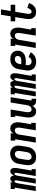

<svg xmlns="http://www.w3.org/2000/svg" viewBox="1600 -2392 783 4056"><g transform="rotate(-90 1992.0 -363.5)"><path d="M-16 0 57 -443H28V-530H173L165 -482Q171 -493 179.5 -503.5Q188 -514 198.5 -522Q209 -530 221 -534Q233 -538 246 -538Q246 -538 246 -538Q246 -538 246 -538Q261 -538 274.5 -531.5Q288 -525 296 -513Q304 -501 308 -487Q312 -473 313 -458Q319 -473 327.5 -487Q336 -501 347.5 -513Q359 -525 374 -531.5Q389 -538 405 -538Q405 -538 405 -538Q405 -538 405 -538Q421 -538 435 -530.5Q449 -523 457 -510Q465 -497 468.5 -482Q472 -467 472.5 -451Q473 -435 471.5 -418.5Q470 -402 468 -386L418 -87H448V0H302L369 -402Q370 -410 370.5 -418Q371 -426 369 -433Q367 -440 362 -445.5Q357 -451 349 -451Q341 -451 334.5 -445Q328 -439 324 -431.5Q320 -424 317 -416Q314 -408 312 -400Q310 -392 308.5 -384.5Q307 -377 306 -369L245 0H143L209 -402Q211 -410 211 -418Q211 -426 209.5 -433Q208 -440 203 -445.5Q198 -451 190 -451Q182 -451 175.5 -445Q169 -439 165 -431.5Q161 -424 158 -416Q155 -408 153 -400Q151 -392 149.5 -384.5Q148 -377 146 -369L85 0Z M705 8Q676 8 648 2Q620 -4 597 -19.5Q574 -35 559 -58Q544 -81 537 -108Q530 -135 530.5 -164Q531 -193 536 -222L557 -352Q562 -377 570 -401.5Q578 -426 592.5 -448.5Q607 -471 627.5 -489Q648 -507 672 -518Q696 -529 721 -535Q746 -541 771 -541Q800 -541 827.5 -533Q855 -525 878 -510Q901 -495 916 -472Q931 -449 938 -422Q945 -395 944.5 -366Q944 -337 939 -308L918 -178Q914 -153 905.5 -128.5Q897 -104 882.5 -81.5Q868 -59 848 -41Q828 -23 804 -12Q780 -1 754.5 3.5Q729 8 705 8ZM707 -88Q726 -88 745 -96.5Q764 -105 777.5 -120.5Q791 -136 798 -155Q805 -174 808 -193L829 -323Q831 -337 832 -350.5Q833 -364 832 -377Q831 -390 826.5 -402.5Q822 -415 813.5 -424Q805 -433 792.5 -437.5Q780 -442 766 -442Q747 -442 728.5 -433Q710 -424 697 -408.5Q684 -393 677.5 -374.5Q671 -356 667 -337L646 -207Q644 -193 643 -179.5Q642 -166 643 -153Q644 -140 648.5 -128Q653 -116 661 -106.5Q669 -97 681 -92.5Q693 -88 707 -88Z M1007 0 1079 -434H1050V-530H1207L1197 -470Q1206 -484 1217 -497.5Q1228 -511 1242.5 -520.5Q1257 -530 1273.5 -534Q1290 -538 1306 -538Q1332 -538 1356 -529Q1380 -520 1397 -502Q1414 -484 1423 -460.5Q1432 -437 1435.5 -412Q1439 -387 1437.5 -360.5Q1436 -334 1431 -308L1396 -96H1425V0H1268L1321 -323Q1323 -336 1324.5 -349.5Q1326 -363 1325 -375.5Q1324 -388 1321 -400Q1318 -412 1311 -422Q1304 -432 1292.5 -437Q1281 -442 1268 -442Q1251 -442 1234 -434.5Q1217 -427 1205 -413.5Q1193 -400 1186.5 -383.5Q1180 -367 1178 -350L1120 0Z M1670 8Q1644 8 1619.5 -1Q1595 -10 1578.5 -28Q1562 -46 1552.5 -69.5Q1543 -93 1539.5 -118Q1536 -143 1538 -169.5Q1540 -196 1544 -222L1579 -434H1550V-530H1707L1654 -207Q1652 -194 1651 -180.5Q1650 -167 1650.5 -154.5Q1651 -142 1654.5 -130Q1658 -118 1664.5 -108Q1671 -98 1682.5 -93Q1694 -88 1707 -88Q1725 -88 1741.5 -95.5Q1758 -103 1770 -116.5Q1782 -130 1788.5 -146.5Q1795 -163 1798 -180L1855 -530H1968L1899 -111Q1898 -107 1898.5 -102Q1899 -97 1902 -94Q1905 -91 1909.5 -89.5Q1914 -88 1918 -88H1935V8H1902Q1882 8 1862 4.5Q1842 1 1825 -9.5Q1808 -20 1797.5 -36.5Q1787 -53 1784 -72Q1776 -56 1764.5 -40.5Q1753 -25 1738 -13.5Q1723 -2 1705 3Q1687 8 1670 8Z M1984 0 2057 -443H2028V-530H2173L2165 -482Q2171 -493 2179.5 -503.5Q2188 -514 2198.5 -522Q2209 -530 2221 -534Q2233 -538 2246 -538Q2246 -538 2246 -538Q2246 -538 2246 -538Q2261 -538 2274.5 -531.5Q2288 -525 2296 -513Q2304 -501 2308 -487Q2312 -473 2313 -458Q2319 -473 2327.5 -487Q2336 -501 2347.5 -513Q2359 -525 2374 -531.5Q2389 -538 2405 -538Q2405 -538 2405 -538Q2405 -538 2405 -538Q2421 -538 2435 -530.5Q2449 -523 2457 -510Q2465 -497 2468.5 -482Q2472 -467 2472.5 -451Q2473 -435 2471.5 -418.5Q2470 -402 2468 -386L2418 -87H2448V0H2302L2369 -402Q2370 -410 2370.5 -418Q2371 -426 2369 -433Q2367 -440 2362 -445.5Q2357 -451 2349 -451Q2341 -451 2334.5 -445Q2328 -439 2324 -431.5Q2320 -424 2317 -416Q2314 -408 2312 -400Q2310 -392 2308.5 -384.5Q2307 -377 2306 -369L2245 0H2143L2209 -402Q2211 -410 2211 -418Q2211 -426 2209.5 -433Q2208 -440 2203 -445.5Q2198 -451 2190 -451Q2182 -451 2175.5 -445Q2169 -439 2165 -431.5Q2161 -424 2158 -416Q2155 -408 2153 -400Q2151 -392 2149.5 -384.5Q2148 -377 2146 -369L2085 0Z M2721 8Q2699 8 2676.5 5Q2654 2 2633.5 -5.5Q2613 -13 2595.5 -25Q2578 -37 2565 -54Q2552 -71 2544 -91Q2536 -111 2532.5 -132.5Q2529 -154 2530.5 -177Q2532 -200 2536 -222L2557 -352Q2562 -377 2570 -402Q2578 -427 2592.5 -449Q2607 -471 2627.5 -489Q2648 -507 2672 -518.5Q2696 -530 2721.5 -534Q2747 -538 2772 -538Q2798 -538 2823 -533.5Q2848 -529 2870 -518.5Q2892 -508 2909 -490.5Q2926 -473 2935.5 -450.5Q2945 -428 2948.5 -403Q2952 -378 2947 -352Q2944 -329 2932.5 -306.5Q2921 -284 2903 -266.5Q2885 -249 2863 -237.5Q2841 -226 2817.5 -220Q2794 -214 2770.5 -212Q2747 -210 2724 -210Q2704 -210 2685 -210.5Q2666 -211 2647 -214L2646 -207Q2642 -185 2643 -163.5Q2644 -142 2653.5 -124.5Q2663 -107 2681.5 -97.5Q2700 -88 2721 -88Q2736 -88 2750.5 -92Q2765 -96 2777.5 -104.5Q2790 -113 2800 -125Q2810 -137 2817 -151L2917 -108Q2902 -82 2881 -59Q2860 -36 2833.5 -20.5Q2807 -5 2778.5 1.5Q2750 8 2721 8ZM2741 -305Q2756 -305 2772 -307.5Q2788 -310 2801.5 -318Q2815 -326 2825 -339.5Q2835 -353 2838 -368Q2840 -383 2836.5 -397.5Q2833 -412 2824 -422.5Q2815 -433 2800.5 -437.5Q2786 -442 2771 -442Q2752 -442 2732.5 -434Q2713 -426 2699 -410.5Q2685 -395 2678 -375.5Q2671 -356 2667 -337L2663 -310Q2682 -307 2701.5 -306Q2721 -305 2741 -305Z M3007 0 3079 -434H3050V-530H3207L3197 -470Q3206 -484 3217 -497.5Q3228 -511 3242.5 -520.5Q3257 -530 3273.5 -534Q3290 -538 3306 -538Q3332 -538 3356 -529Q3380 -520 3397 -502Q3414 -484 3423 -460.5Q3432 -437 3435.5 -412Q3439 -387 3437.5 -360.5Q3436 -334 3431 -308L3396 -96H3425V0H3268L3321 -323Q3323 -336 3324.5 -349.5Q3326 -363 3325 -375.5Q3324 -388 3321 -400Q3318 -412 3311 -422Q3304 -432 3292.5 -437Q3281 -442 3268 -442Q3251 -442 3234 -434.5Q3217 -427 3205 -413.5Q3193 -400 3186.5 -383.5Q3180 -367 3178 -350L3120 0Z M3775 8Q3748 8 3722 2Q3696 -4 3675 -19Q3654 -34 3641 -56.5Q3628 -79 3622 -104.5Q3616 -130 3617 -157.5Q3618 -185 3623 -212L3659 -434H3570V-530H3675L3709 -735H3822L3788 -530H3920V-434H3772L3733 -197Q3731 -185 3729.5 -173.5Q3728 -162 3728.5 -150.5Q3729 -139 3731.5 -128.5Q3734 -118 3739 -108.5Q3744 -99 3754 -93.5Q3764 -88 3775 -88Q3790 -88 3804 -97.5Q3818 -107 3827 -120.5Q3836 -134 3842 -148.5Q3848 -163 3853 -178L3956 -143Q3946 -113 3930 -85.5Q3914 -58 3890 -36Q3866 -14 3835.5 -3Q3805 8 3775 8Z"/></g></svg>

Font: Iosevka Slab
Style: Bold Italic
Weight: 700
Italic angle: -9°
Monospace: yes
Designer: Belleve Invis
Foundry: Belleve Invis
Version: Version 11.1.0; ttfautohint (v1.8.3)